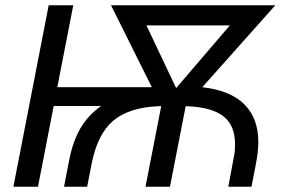

<svg xmlns="http://www.w3.org/2000/svg" viewBox="-20 -708 1064 728"><path d="M747.1 -377.4Q853.5 -365.2 906.5 -312.3Q959.5 -259.3 959.5 -169.4Q959.5 -131.8 949.2 -80.6L933.6 0H845.7L869.1 -126.5Q870.6 -135.7 870.8 -144.5Q871.1 -153.3 871.1 -161.6Q871.1 -232.9 827.1 -267.1Q783.2 -301.3 691.4 -305.2L684.1 -305.7L624.5 0H531.7L591.3 -305.7L578.1 -305.2Q467.8 -299.8 408.9 -250Q350.1 -200.2 327.6 -87.9L310.5 0H222.7L242.2 -100.1Q255.9 -171.4 284.9 -221.4Q314 -271.5 363.8 -306.2H183.6L124 0H30.8L164.6 -688H257.8L197.3 -377.4H555.7L400.9 -688H1023.9ZM535.2 -611.8 647.9 -374 851.6 -611.8Z"/></svg>

Font: Arimo
Style: Italic
Weight: 400
Italic angle: -12°
Designer: Steve Matteson
Foundry: Monotype Imaging Inc.
Version: Version 1.33